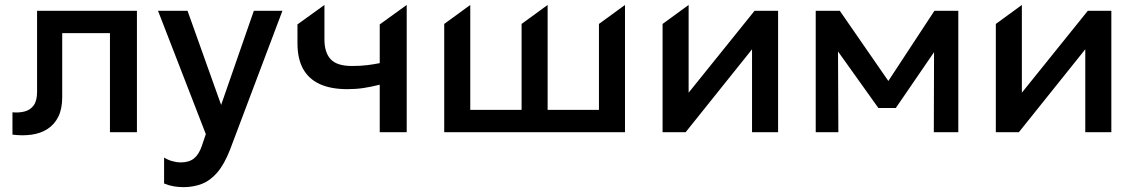

<svg xmlns="http://www.w3.org/2000/svg" viewBox="-20 -539 4629 783"><path d="M30.8 10V-81Q58.6 -78.4 81.4 -84.7Q104.3 -90.9 117.8 -109.8Q131.2 -128.7 131.2 -164.5V-495H538.4V0H428.4V-404H233.7V-142.5Q233.7 -94.8 217.8 -62.9Q201.8 -31.1 173.9 -13.1Q146.1 4.9 109.4 10.1Q72.8 15.4 30.8 10Z M728.3 224.2Q708.3 224.2 688.7 220.9Q669 217.6 649.2 209.4V103.5Q664.8 113.4 683.2 118.4Q701.7 123.4 716.4 123.4Q751.1 123.4 771.3 107Q791.4 90.6 803.1 56L819.4 8L624.4 -495H744.8L881.8 -111.1L1015.2 -495H1131.8L918.1 71.4Q894.9 130.8 866.4 164.1Q837.8 197.3 803.4 210.8Q768.9 224.2 728.3 224.2Z M1528.6 0V-193.6Q1493.3 -184.7 1462.1 -180Q1430.9 -175.4 1396.6 -175.4Q1329.8 -175.4 1284.5 -195.9Q1239.2 -216.5 1216.1 -258Q1193.1 -299.6 1193.1 -362.5V-439.5L1303.1 -518.8V-377.9Q1303.1 -324.9 1328.5 -297.4Q1354 -269.9 1415.3 -269.9Q1450.9 -269.9 1477.6 -273.3Q1504.2 -276.7 1528.6 -281.5V-439.5L1638.6 -518.8V0Z M1791.6 0V-441.4L1897.8 -518.8V-91H2107.1V-441.4L2213.3 -518.8V-91H2422.6V-441.4L2528.8 -518.8V0Z M2682.1 0V-441.4L2788.3 -518.8V-161L3057.2 -495H3153.2V0H3046.9V-338L2776.2 0Z M3306.6 0V-495H3401.8H3404.8L3626.8 -174L3579.3 -173L3790.7 -495H3888.1V0H3788.2L3789.3 -365.8L3810.2 -357L3633.2 -98.6H3562.1L3377.2 -357.6L3397.4 -366.4L3398.9 0Z M4041.1 0V-441.4L4147.3 -518.8V-161L4416.2 -495H4512.2V0H4405.9V-338L4135.2 0Z"/></svg>

Font: Geologica-Sharp
Style: Regular
Weight: 100
Designer: Sindre Bremnes, Frode Helland
Foundry: Monokrom Skriftforlag AS
Version: Version 1.010;gftools[0.9.28]